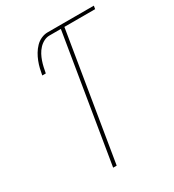

<svg xmlns="http://www.w3.org/2000/svg" viewBox="-178 -838 855 941"><g transform="rotate(-30 250.0 -367.5)"><path d="M184 0 302 -717H237Q221 -717 205.5 -709Q190 -701 178 -688Q166 -675 158 -660Q150 -645 144.5 -629Q139 -613 135.5 -597Q132 -581 129 -565H109Q112 -583 116.5 -601.5Q121 -620 128 -638Q135 -656 145 -673Q155 -690 169 -704.5Q183 -719 201 -727Q219 -735 237 -735H499L496 -717H322L204 0Z"/></g></svg>

Font: Iosevka Curly Thin
Style: Italic
Weight: 100
Italic angle: -9°
Monospace: yes
Designer: Belleve Invis
Foundry: Belleve Invis
Version: Version 22.1.2; ttfautohint (v1.8.4)